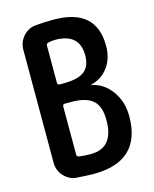

<svg xmlns="http://www.w3.org/2000/svg" viewBox="-113 -816 726 903"><g transform="rotate(-15 250.0 -365.0)"><path d="M173.8 -334V-100.6Q173.8 -89.8 183.6 -87.9Q207 -84 241.2 -84Q354.5 -84 353.5 -221.7Q353.5 -286.1 321.3 -315.4Q289.1 -344.7 215.8 -344.7H184.6Q173.8 -344.7 173.8 -334ZM173.8 -628.9V-449.2Q173.8 -438.5 184.6 -438.5H204.1Q274.4 -438.5 305.2 -462.9Q335.9 -487.3 335.9 -540Q335.9 -646.5 217.8 -646.5Q200.2 -646.5 184.6 -642.6Q173.8 -640.6 173.8 -628.9ZM147.5 5.9Q111.3 2.9 86.4 -24.9Q61.5 -52.7 61.5 -89.8V-639.6Q61.5 -676.8 86.4 -705.1Q111.3 -733.4 147.5 -736.3Q187.5 -740.2 235.4 -740.2Q442.4 -740.2 442.4 -557.6Q442.4 -497.1 411.6 -454.6Q380.9 -412.1 329.1 -399.4Q328.1 -399.4 328.1 -398.4Q328.1 -396.5 329.1 -396.5Q385.7 -385.7 423.8 -333.5Q461.9 -281.2 461.9 -210Q461.9 9.8 230.5 9.8Q203.1 9.8 147.5 5.9Z"/></g></svg>

Font: Rounded-X Mgen+ 1m medium
Style: Regular
Weight: 500
Designer: [Source Han Sans]
Ryoko NISHIZUKA  (kana & ideographs); Paul D. Hunt (Latin, Greek & Cyrillic); Wenlong ZHANG  (bopomofo
Version: Version 1.059.20150602